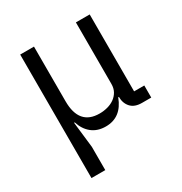

<svg xmlns="http://www.w3.org/2000/svg" viewBox="-168 -640 913 964"><g transform="rotate(-30 289.0 -158.0)"><path d="M85 200V-516H165V-199Q165 -60 283 -60Q307 -60 329.5 -66Q352 -72 369.5 -84.5Q387 -97 397.5 -115.5Q408 -134 408 -160V-516H488V-70H547V0H493Q451 0 429.5 -23.5Q408 -47 408 -84H404Q368 12 278 12Q230 12 198 -13.5Q166 -39 152 -84H148L165 65V200Z"/></g></svg>

Font: Aneliza
Style: Regular
Weight: 400
Designer: Mike Abbink, Paul van der Laan, Pieter van Rosmalen
Foundry: Bold Monday
Version: Version 3.001;September 8, 2019;FontCreator 11.5.0.2425 64-b